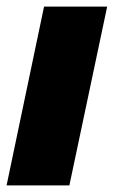

<svg xmlns="http://www.w3.org/2000/svg" viewBox="-22 -564 346 584"><path d="M112 -544H304L189 0H-2Z"/></svg>

Font: Mona Sans Black
Style: Italic
Weight: 900
Italic angle: -11.7°
Designer: Deni Anggara
Foundry: GitHub
Version: Version 2.000